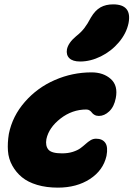

<svg xmlns="http://www.w3.org/2000/svg" viewBox="-20 -860 618 889"><path d="M351.1 -575.2Q316.9 -575.2 301.3 -590.3Q285.6 -605.5 290 -631.8Q296.4 -662.1 332 -691.9Q355.5 -710.4 370.4 -729.7Q385.3 -749 400.9 -778.8Q420.9 -812.5 445.6 -826.2Q470.2 -839.8 503.9 -839.8Q591.8 -839.8 575.2 -752.9Q565.4 -705.6 530.5 -664.3Q495.6 -623 447.3 -599.1Q398.9 -575.2 351.1 -575.2ZM248 8.8Q194.8 8.8 152.1 -3.9Q109.4 -16.6 81.8 -39.3Q54.2 -62 36.9 -93.3Q19.5 -124.5 16.8 -161.6Q14.2 -198.7 21 -240.2Q37.6 -322.8 95.5 -388.7Q153.3 -454.6 234.4 -489.7Q315.4 -524.9 403.8 -524.9Q459 -524.9 493.2 -494.1Q527.3 -463.4 516.1 -405.8Q508.3 -365.7 485.8 -344.5Q463.4 -323.2 438 -323.2Q426.3 -323.2 418 -327.9Q409.7 -332.5 405.8 -338.1Q401.9 -343.8 395.3 -348.4Q388.7 -353 379.9 -353Q314 -353 260 -311Q206.1 -269 194.8 -215.8Q189.5 -185.1 203.9 -167.5Q218.3 -149.9 267.1 -149.9Q295.4 -149.9 317.4 -157Q339.4 -164.1 352.5 -173.8Q365.7 -183.6 376.7 -193.6Q387.7 -203.6 399.4 -210.7Q411.1 -217.8 424.8 -217.8Q454.1 -217.8 467.5 -198.7Q481 -179.7 473.1 -138.2Q458 -71.3 396.5 -31.2Q335 8.8 248 8.8Z"/></svg>

Font: Shantell Sans Normal
Style: Italic
Weight: 800
Italic angle: -11.31°
Designer: Stephen Nixon, Anya Danilova, Shantell Martin
Foundry: Arrow Type
Version: Version 1.006;[559af2be0]